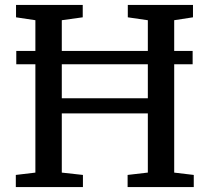

<svg xmlns="http://www.w3.org/2000/svg" viewBox="-20 -763 855 783"><path d="M124.3 -59.1V-680.6L45.4 -692.4V-743H317.4V-692.4L232 -680.6V-362.3H582.9V-680.5L501.2 -692.4V-743H767V-692.4L690.4 -680.6V-59.1L770.2 -49.6V0H500.4V-49.6L582.9 -59.2V-300.6H232V-59.1L318.2 -49.6V0H44.5V-49.6ZM765.6 -555.3V-501H46.4V-555.3Z"/></svg>

Font: Merriweather Light
Style: Regular
Weight: 300
Designer: Eben Sorkin
Foundry: Eben Sorkin
Version: Version 2.100